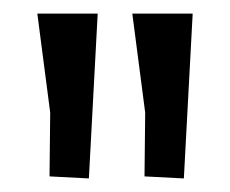

<svg xmlns="http://www.w3.org/2000/svg" viewBox="-20 -776 339 283"><path d="M35 -756H124L111 -513L53 -516L54 -610ZM175 -756H264L251 -513L193 -516L194 -610Z"/></svg>

Font: Andada SC
Style: Regular
Weight: 400
Designer: Carolina Giovagnoli
Foundry: Carolina Giovagnoli
Version: Version 1.003